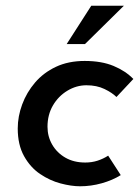

<svg xmlns="http://www.w3.org/2000/svg" viewBox="-20 -640 486 671"><path d="M402 -28Q373 -10 335.5 0.5Q298 11 260 11Q229 11 191.5 1Q154 -9 120 -32Q86 -55 64 -94.5Q42 -134 42 -191Q42 -233 57.5 -275Q73 -317 102.5 -351.5Q132 -386 175.5 -406.5Q219 -427 276 -427Q335 -427 377 -409.5Q419 -392 446 -364L387 -301Q372 -316 345 -329Q318 -342 282 -342Q247 -342 215.5 -323Q184 -304 165 -271.5Q146 -239 146 -197Q146 -163 162.5 -134.5Q179 -106 208.5 -89Q238 -72 278 -72Q301 -72 321 -78.5Q341 -85 358 -96ZM413 -620 277 -486H213L299 -620Z"/></svg>

Font: Josefin Sans Medium
Style: Italic
Weight: 500
Italic angle: -7°
Designer: Santiago Orozco
Foundry: Typemade
Version: Version 2.000